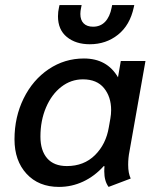

<svg xmlns="http://www.w3.org/2000/svg" viewBox="-20 -725 613 755"><path d="M37 -177Q37 -265 73 -338Q109 -411 171.5 -453Q234 -495 310 -495Q401 -495 444 -421L455 -485H552L489 -129Q484 -104 484 -77Q484 -44 494 -23L407 10Q390 -13 390 -51Q390 -64 391 -71L388 -72Q352 -32 307 -11Q262 10 212 10Q132 10 84.5 -41.5Q37 -93 37 -177ZM408 -225 414 -259Q417 -276 417 -292Q417 -344 389 -378.5Q361 -413 306 -413Q259 -413 221 -383.5Q183 -354 161 -302.5Q139 -251 139 -188Q139 -133 165.5 -102.5Q192 -72 243 -72Q310 -72 353.5 -115Q397 -158 408 -225ZM208 -661Q208 -679 212 -696L214 -705H301L299 -695Q296 -682 296 -670Q296 -646 309 -633Q322 -620 346 -620Q375 -620 393.5 -639.5Q412 -659 419 -695L421 -705H508L506 -696Q491 -626 444 -588.5Q397 -551 333 -551Q278 -551 243 -579.5Q208 -608 208 -661Z"/></svg>

Font: Niramit Medium
Style: Italic
Weight: 500
Italic angle: -10°
Designer: Katatrad Aksorn Co.,Ltd.
Foundry: Cadson Demak Co.,Ltd.
Version: Version 1.000; ttfautohint (v1.6)